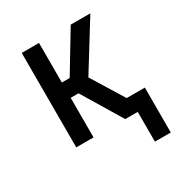

<svg xmlns="http://www.w3.org/2000/svg" viewBox="-165 -648 879 933"><g transform="rotate(-30 275.0 -181.5)"><path d="M435 167V0H365L231 -222H187V0H90V-530H187V-308H231L365 -530H475L311 -265L422 -85H524V167Z"/></g></svg>

Font: Lode Dark
Style: Bold
Weight: 700
Monospace: yes
Designer: Belleve Invis
Foundry: Belleve Invis
Version: Version 29.2.0; ttfautohint (v1.8.3)